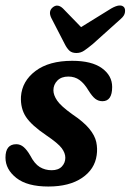

<svg xmlns="http://www.w3.org/2000/svg" viewBox="-22 -672 477 701"><path d="M166.5 -50.5Q191 -50.5 203.8 -64Q216.5 -77.5 216.5 -96Q216.5 -113 203.5 -130.8Q190.5 -148.5 147 -178Q93 -214.5 72.8 -245.2Q52.5 -276 54.5 -319Q58.5 -376 107.8 -413Q157 -450 241.5 -450Q313 -450 350.2 -423Q387.5 -396 387.5 -354.5Q387.5 -302.5 352 -302.5Q337.5 -302.5 326 -311.2Q314.5 -320 300.5 -342.5Q286 -367 268.5 -379.8Q251 -392.5 227.5 -392.5Q202 -392.5 187.5 -377.8Q173 -363 173 -342.5Q173 -325 186.5 -305Q200 -285 241 -255.5Q283.5 -227 304 -202Q324.5 -177 329.5 -153.2Q334.5 -129.5 331 -105.5Q324 -54 277.5 -22.5Q231 9 154.5 9Q77.5 9 37.8 -22.2Q-2 -53.5 -2 -96.5Q-2 -145.5 37.5 -145.5Q52.5 -145.5 64.8 -134.8Q77 -124 88.5 -104Q104 -74 123.2 -62.2Q142.5 -50.5 166.5 -50.5ZM316.5 -511Q299.5 -497 286.2 -487.8Q273 -478.5 257 -478.5Q240.5 -478.5 231.2 -487.2Q222 -496 214.5 -511L165.5 -606Q153 -631 171 -645.5Q188.5 -659.5 208 -641L274 -573L384 -641Q418 -660.5 431 -645.5Q436 -639 434.2 -626.8Q432.5 -614.5 419 -603Z"/></svg>

Font: Fraunces 144pt S100 SemiBold
Style: Italic
Weight: 600
Italic angle: -16°
Version: Version 1.000; ttfautohint (v1.8.3)